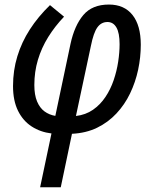

<svg xmlns="http://www.w3.org/2000/svg" viewBox="-20 -567 662 827"><path d="M152.8 239.7 201.7 7.8Q153.8 2 116.5 -22.2Q79.1 -46.4 57.6 -89.8Q36.1 -133.3 36.1 -196.3Q36.1 -263.7 54.7 -324.5Q73.2 -385.3 108.6 -440.2Q144 -495.1 195.3 -544.9L255.9 -495.1Q216.3 -453.6 187.5 -407.2Q158.7 -360.8 143.3 -309.3Q127.9 -257.8 127.9 -200.7Q127.9 -158.2 139.6 -130.1Q151.4 -102.1 171.6 -87.2Q191.9 -72.3 218.3 -67.9L283.7 -377.9Q300.8 -457 338.9 -502.2Q377 -547.4 449.2 -547.4Q515.1 -547.4 550.8 -502.4Q586.4 -457.5 586.4 -374.5Q586.4 -320.3 575 -266.6Q563.5 -212.9 540.3 -164.6Q517.1 -116.2 481.4 -78.1Q445.8 -40 398.2 -16.8Q350.6 6.3 290 9.3L241.7 239.7ZM307.1 -67.4Q349.1 -72.3 380.6 -94.2Q412.1 -116.2 434.1 -149.2Q456.1 -182.1 469.5 -221.4Q482.9 -260.7 489 -301Q495.1 -341.3 495.1 -376.5Q495.1 -425.3 481.4 -448.7Q467.8 -472.2 442.9 -472.2Q416 -472.2 399.4 -449Q382.8 -425.8 371.6 -369.6Z"/></svg>

Font: Open Sans SemiCondensed Medium
Style: Italic
Weight: 500
Width: 4
Italic angle: -12°
Designer: Monotype Design Team
Foundry: Monotype Imaging Inc.
Version: Version 3.000